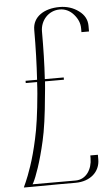

<svg xmlns="http://www.w3.org/2000/svg" viewBox="-60 -950 571 989"><g transform="rotate(-5 225.0 -455.0)"><path d="M33.2 0H36.1H37.1H40H41H43.9H44.9H47.9H49.8H51.8H52.7H53.7H55.7H56.6H57.6H58.6H60.5L210 -1H290C367.2 -1 417 -47.9 417 -110.4V-122.1V-134.8H377.9V-120.1C377.9 -64.5 346.7 -12.7 291 -12.7H68.4L73.2 -20.5C87.9 -48.8 115.2 -122.1 139.6 -230.5C152.3 -285.2 163.1 -362.3 171.9 -460.9C174.8 -485.4 176.8 -509.8 178.7 -535.2H276.4V-546.9H178.7C183.6 -623 185.5 -705.1 185.5 -793C185.5 -848.6 227.5 -897.5 286.1 -897.5C314.5 -897.5 338.9 -885.7 358.4 -863.3C377.9 -840.8 387.7 -817.4 387.7 -791V-787.1V-779.3V-771.5H426.8V-783.2V-795.9V-800.8C426.8 -832 413.1 -858.4 384.8 -878.9C357.4 -899.4 324.2 -910.2 286.1 -910.2C207 -910.2 146.5 -872.1 146.5 -804.7C146.5 -711.9 143.6 -626 138.7 -546.9H79.1V-535.2H137.7C136.7 -514.6 135.7 -494.1 133.8 -474.6C125 -376 114.3 -299.8 101.6 -244.1C89.8 -189.5 77.1 -143.6 64.5 -106.4C40 -33.2 22.5 -2.9 22.5 0Z"/></g></svg>

Font: Caledo
Style: Light
Weight: 300
Designer: BSozoo
Foundry: BSozoo
Version: Version 002.000